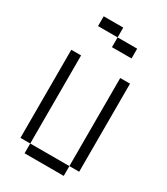

<svg xmlns="http://www.w3.org/2000/svg" viewBox="-213 -969 925 1062"><g transform="rotate(30 250.0 -437.5)"><path d="M375 -750V-812.5H250V-750ZM125 -62.5V0H375V-62.5ZM125 -62.5V-625H62.5V-62.5ZM375 -62.5H437.5V-625H375ZM250 -812.5V-875H125V-812.5Z"/></g></svg>

Font: UnifontExMono
Style: Regular
Weight: 500
Version: Version 15.0.06